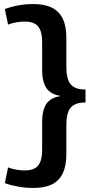

<svg xmlns="http://www.w3.org/2000/svg" viewBox="-20 -826 460 952"><path d="M145 -806Q201 -806 237 -788Q273 -770 291 -733.5Q309 -697 309 -639V-496Q309 -455 318 -430Q327 -405 348 -393.5Q369 -382 404 -382V-318Q369 -318 348 -306.5Q327 -295 318 -270.5Q309 -246 309 -204V-61Q309 -4 291 33.5Q273 71 237 88.5Q201 106 145 106Q108 106 71 99.5Q34 93 4 82L20 4Q38 11 59 15Q80 19 102 19Q150 19 169.5 -5.5Q189 -30 189 -83V-218Q189 -259 198 -286.5Q207 -314 227.5 -329.5Q248 -345 282 -350Q249 -355 228.5 -370Q208 -385 198.5 -412.5Q189 -440 189 -481V-617Q189 -670 169.5 -694.5Q150 -719 102 -719Q80 -719 59 -715Q38 -711 20 -704L4 -781Q35 -793 72 -799.5Q109 -806 145 -806Z"/></svg>

Font: Pathway Extreme 72pt SemiBold
Style: Regular
Weight: 600
Designer: Eduardo Rodriguez Tunni
Foundry: Eduardo Rodriguez Tunni
Version: Version 1.001;gftools[0.9.26]